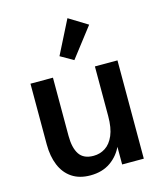

<svg xmlns="http://www.w3.org/2000/svg" viewBox="-120 -895 843 995"><g transform="rotate(-15 301.5 -397.0)"><path d="M241.7 12.2Q183.1 12.2 143.3 -14.4Q103.5 -41 83.5 -89.4Q63.5 -137.7 63.5 -201.7V-527.3H184.1V-214.8Q184.1 -150.9 207 -116.2Q230 -81.5 283.2 -81.5Q318.4 -81.5 346.7 -99.9Q375 -118.2 392.1 -157.7Q409.2 -197.3 409.2 -261.2V-527.3H530.3V0H414.1V-124L417.5 -102.1Q395 -50.3 350.3 -19Q305.7 12.2 241.7 12.2ZM314.9 -586.4 245.6 -626 336.4 -805.7 436.5 -744.1Z"/></g></svg>

Font: Schibsted Grotesk SemiBold
Style: Regular
Weight: 600
Designer: Bakken & Baeck AS, Henrik Kongsvoll
Foundry: Schibsted ASA
Version: Version 1.100;gftools[0.9.25]